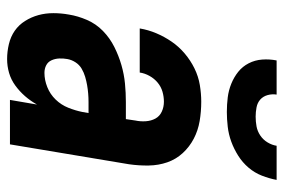

<svg xmlns="http://www.w3.org/2000/svg" viewBox="-149 -641 798 540"><g transform="rotate(90 250.0 -371.0)"><path d="M146 8Q125 8 104 3Q83 -2 66.5 -13.5Q50 -25 39 -42.5Q28 -60 22.5 -80Q17 -100 17 -122Q17 -144 21 -166Q25 -191 36 -216.5Q47 -242 67 -261.5Q87 -281 112 -293.5Q137 -306 163 -313.5Q189 -321 215 -323.5Q241 -326 267 -326H315L319 -353Q319 -353 319 -353Q319 -353 319 -353Q322 -367 321 -382Q320 -397 313.5 -409Q307 -421 294 -427Q281 -433 266 -433Q252 -433 238 -429Q224 -425 212.5 -415.5Q201 -406 193.5 -392.5Q186 -379 184 -365H60Q64 -389 73.5 -411.5Q83 -434 97 -454.5Q111 -475 130.5 -491.5Q150 -508 172.5 -519Q195 -530 219 -534Q243 -538 266 -538Q294 -538 320.5 -533.5Q347 -529 370 -517Q393 -505 410.5 -486Q428 -467 436.5 -442.5Q445 -418 445.5 -390.5Q446 -363 442 -335L386 0H261L274 -76Q264 -58 250.5 -42.5Q237 -27 220.5 -15Q204 -3 185 2.5Q166 8 146 8ZM185 -97Q205 -97 225 -105Q245 -113 260 -128.5Q275 -144 283 -164Q291 -184 295 -204L298 -221H267Q255 -221 243 -220Q231 -219 219.5 -217Q208 -215 196 -211.5Q184 -208 173 -201.5Q162 -195 155 -184Q148 -173 146 -161Q144 -150 144.5 -138.5Q145 -127 149.5 -117Q154 -107 163.5 -102Q173 -97 185 -97ZM295 -610Q274 -610 254 -612.5Q234 -615 215.5 -622.5Q197 -630 182 -642Q167 -654 158 -671.5Q149 -689 147.5 -709.5Q146 -730 150 -750H246Q244 -737 247.5 -724.5Q251 -712 260 -704Q269 -696 282 -693.5Q295 -691 308 -691Q322 -691 335.5 -693.5Q349 -696 361 -704Q373 -712 380.5 -724.5Q388 -737 390 -750H486Q482 -729 474 -708.5Q466 -688 451.5 -671Q437 -654 418 -642Q399 -630 378.5 -622.5Q358 -615 336.5 -612.5Q315 -610 295 -610Z"/></g></svg>

Font: Iosevka Curly XBdObl
Style: Regular
Weight: 800
Italic angle: -9°
Monospace: yes
Designer: Belleve Invis
Foundry: Belleve Invis
Version: Version 11.1.0; ttfautohint (v1.8.3)